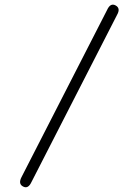

<svg xmlns="http://www.w3.org/2000/svg" viewBox="-20 -757 586 812"><path d="M113 13Q99 43 78 32Q56 21 71 -8L433 -715Q447 -746 469 -734Q491 -722 475 -694Z"/></svg>

Font: Shin Retro Maru Gothic Regular
Style: Regular
Weight: 400
Designer: Iose
Foundry: Typographish
Version: Version 1.002